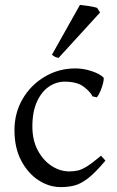

<svg xmlns="http://www.w3.org/2000/svg" viewBox="-20 -748 478 783"><path d="M410 -93Q368 -43 338.5 -20.5Q309 2 283.5 8.5Q258 15 228 15Q180 15 137 -13Q94 -41 66.5 -93Q39 -145 39 -217Q39 -287 72 -344Q105 -401 162 -435Q219 -469 288 -469Q320 -469 353.5 -458Q387 -447 403 -431Q404 -423 400 -407.5Q396 -392 389 -375.5Q382 -359 375 -351L357 -355Q350 -372 322.5 -393.5Q295 -415 244 -415Q210 -415 180 -395Q150 -375 131 -334Q112 -293 112 -232Q112 -177 133.5 -136Q155 -95 189.5 -72Q224 -49 263 -49Q281 -49 297 -52.5Q313 -56 334 -69Q355 -82 392 -113ZM219 -512Q210 -513 203 -517Q196 -521 192 -525L306 -728Q317 -727 341 -723.5Q365 -720 376 -716L388 -697Z"/></svg>

Font: ChillKai
Style: Regular
Weight: 400
Designer: ChillType
Foundry: 寒蝉字型
Version: Version 2.000